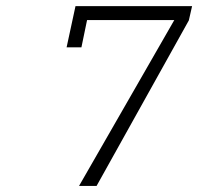

<svg xmlns="http://www.w3.org/2000/svg" viewBox="-20 -612 652 632"><path d="M228.5 -591.8H612.3L601.6 -544.9L297.9 0H240.2L553.7 -545.9H266.6L248 -456.1H199.2Z"/></svg>

Font: Thabit-Oblique
Style: Oblique
Weight: 500
Designer: Regenerated by Nadim Shaikli
Foundry: MAK Alagha
Version: 0.01